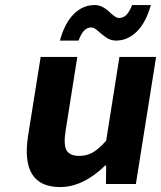

<svg xmlns="http://www.w3.org/2000/svg" viewBox="-20 -738 646 770"><path d="M220.2 -575.2Q239.7 -646 276.1 -681.9Q312.5 -717.8 359.9 -717.8Q376.5 -717.8 391.8 -709.7Q407.2 -701.7 416.7 -691.9Q426.3 -682.1 437.5 -674.1Q448.7 -666 458 -666Q474.1 -666 486.3 -677.7Q498.5 -689.5 509.8 -717.8H585Q565.4 -647.5 528.6 -611.3Q491.7 -575.2 444.8 -575.2Q423.3 -575.2 404.8 -588.4Q386.2 -601.6 371.8 -614.7Q357.4 -627.9 346.2 -627.9Q330.1 -627.9 318.1 -616.2Q306.2 -604.5 294.9 -575.2ZM221.2 12.2Q60.5 12.2 92.8 -194.8L143.1 -509.8H290L243.2 -213.9Q234.4 -160.2 246.3 -136.5Q258.3 -112.8 298.8 -112.8Q327.1 -112.8 351.1 -126Q375 -139.2 405.8 -173.8L459 -509.8H606L524.9 0H404.8L405.8 -74.2H401.9Q313 12.2 221.2 12.2Z"/></svg>

Font: Office Code Pro Bold Italic
Style: Regular
Weight: 700
Italic angle: -9°
Designer: Nathan Rutzky & Paul D. Hunt
Foundry: Adobe Systems Incorporated
Version: Version 1.004;PS 001.004;hotconv 1.0.70;makeotf.lib2.5.58329